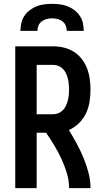

<svg xmlns="http://www.w3.org/2000/svg" viewBox="-20 -975 540 995"><path d="M59 0V-735H255Q283 -735 310.5 -728.5Q338 -722 362 -707Q386 -692 403.5 -669.5Q421 -647 431 -621Q441 -595 445 -567Q449 -539 449 -511Q449 -479 444 -447.5Q439 -416 425.5 -387.5Q412 -359 389 -336.5Q366 -314 337 -301Q358 -267 377.5 -231Q397 -195 412.5 -157.5Q428 -120 438.5 -80.5Q449 -41 449 0H338Q338 -39 326.5 -77.5Q315 -116 298.5 -151.5Q282 -187 261.5 -221Q241 -255 219 -287H170V0ZM170 -383H255Q269 -383 282.5 -388.5Q296 -394 306 -404Q316 -414 322 -427.5Q328 -441 331.5 -454.5Q335 -468 336.5 -482.5Q338 -497 338 -511Q338 -525 336.5 -539.5Q335 -554 331.5 -568Q328 -582 322 -595Q316 -608 306 -618Q296 -628 282.5 -633.5Q269 -639 255 -639H170ZM86 -815Q86 -835 90.5 -855.5Q95 -876 106.5 -893Q118 -910 134.5 -922.5Q151 -935 170 -942.5Q189 -950 209.5 -952.5Q230 -955 250 -955Q270 -955 290.5 -952.5Q311 -950 330 -942.5Q349 -935 365.5 -922.5Q382 -910 393.5 -893Q405 -876 409.5 -855.5Q414 -835 414 -815H326Q326 -829 320.5 -842.5Q315 -856 303.5 -864.5Q292 -873 278 -876.5Q264 -880 250 -880Q236 -880 222 -876.5Q208 -873 196.5 -864.5Q185 -856 179.5 -842.5Q174 -829 174 -815Z"/></svg>

Font: Iosevka Curly
Style: Bold
Weight: 700
Monospace: yes
Designer: Belleve Invis
Foundry: Belleve Invis
Version: Version 22.1.2; ttfautohint (v1.8.4)